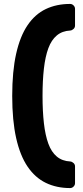

<svg xmlns="http://www.w3.org/2000/svg" viewBox="-20 -796 424 975"><path d="M336 159Q267 159 212.5 132.5Q158 106 120 50Q82 -6 62 -95Q42 -184 42 -309Q42 -434 62 -523Q82 -612 120 -668Q158 -724 212.5 -750Q267 -776 336 -776Q346 -776 353.5 -768.5Q361 -761 361 -751V-666Q361 -656 353.5 -649Q346 -642 337 -641Q296 -639 268.5 -616Q241 -593 225.5 -551Q210 -509 203 -448Q196 -387 196 -309Q196 -231 203 -170Q210 -109 225.5 -66.5Q241 -24 268.5 -1Q296 22 337 24Q346 25 353.5 32Q361 39 361 49V134Q361 144 353.5 151.5Q346 159 336 159Z"/></svg>

Font: Rubik
Style: Bold
Weight: 700
Designer: Hubert and Fischer
Foundry: Hubert and Fischer
Version: Version 2.300;gftools[0.9.30]